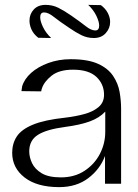

<svg xmlns="http://www.w3.org/2000/svg" viewBox="-20 -754 567 788"><path d="M223 14Q132 14 81 -25.5Q30 -65 30 -127Q30 -165 49 -194Q68 -223 115.5 -242.5Q163 -262 247 -271Q290 -276 326.5 -286Q363 -296 385 -315Q407 -334 407 -365Q407 -409 375.5 -438.5Q344 -468 280 -468Q223 -468 192 -443.5Q161 -419 152 -391Q150 -386 149 -379L68 -380Q69 -385 69.5 -390Q70 -395 71 -400Q80 -430 108 -455Q136 -480 178.5 -495.5Q221 -511 270 -511Q341 -511 382.5 -492Q424 -473 444.5 -442Q465 -411 471 -376Q477 -341 477 -308V0H411V-114Q391 -60 342.5 -23Q294 14 223 14ZM230 -26Q286 -26 327 -53Q368 -80 390 -122.5Q412 -165 412 -213V-296Q388 -270 348 -255.5Q308 -241 247 -233Q171 -223 135.5 -200.5Q100 -178 100 -133Q100 -109 111.5 -84.5Q123 -60 151 -43Q179 -26 230 -26ZM137 -599Q118 -614 109.5 -632.5Q101 -651 101 -669Q101 -696 118.5 -715Q136 -734 167 -734Q195 -734 218.5 -722.5Q242 -711 271 -691Q310 -664 332 -646.5Q354 -629 371 -629Q387 -629 387 -649Q387 -665 375.5 -689Q364 -713 342 -734L394 -733Q413 -719 422.5 -700.5Q432 -682 432 -664Q432 -638 414 -618Q396 -598 365 -598Q338 -598 314.5 -609.5Q291 -621 265 -639Q223 -667 200.5 -685Q178 -703 161 -703Q145 -703 145 -683Q145 -667 156.5 -643Q168 -619 190 -598Z"/></svg>

Font: Panamera
Style: Regular
Weight: 400
Designer: Bastien Sozeau
Foundry: NBR — Bastien Sozeau
Version: Version 3.002; ttfautohint (v1.8.4.7-5d5b);gftools[0.9.33]